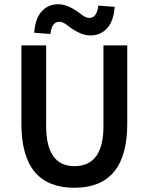

<svg xmlns="http://www.w3.org/2000/svg" viewBox="-20 -866 695 898"><path d="M257.8 -764.2Q221.7 -764.2 215.8 -707L140.1 -712.9Q144 -777.8 174.3 -812Q204.6 -846.2 252.4 -846.2Q300.3 -846.2 361.3 -797.9Q381.8 -781.7 397.9 -782.2Q433.1 -782.2 439.9 -839.8L516.1 -834Q512.2 -768.6 481.4 -734.4Q450.7 -700.2 402.8 -700.2Q355 -700.2 294.4 -748Q273.9 -764.2 257.8 -764.2ZM575.2 -287.1Q575.2 12.2 327.6 12.2Q80.1 12.2 80.1 -287.1V-653.8H195.8V-277.8Q195.8 -88.9 328.1 -88.9Q464.4 -88.9 463.9 -277.8V-653.8H575.2Z"/></svg>

Font: SourceSansPro-Semibold
Style: Regular
Weight: 600
Designer: Paul D. Hunt
Foundry: Adobe Systems Incorporated
Version: Version 2.020;PS 2.0;hotconv 1.0.86;makeotf.lib2.5.63406